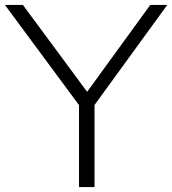

<svg xmlns="http://www.w3.org/2000/svg" viewBox="-31 -760 700 780"><path d="M290 0V-333L-11 -740H62L323 -387L579.5 -740H648.5L353 -333.5V0Z"/></svg>

Font: Encode Sans Expanded Expanded Light
Style: Regular
Weight: 300
Width: 7
Designer: Multiple Designers
Foundry: Impallari Type
Version: Version 3.000; ttfautohint (v1.8.3) -l 8 -r 50 -G 200 -x 14 